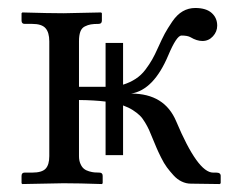

<svg xmlns="http://www.w3.org/2000/svg" viewBox="-20 -462 598 483"><path d="M289.6 -71.8H245.6V-206.5Q217.3 -210 178.7 -210.4V-69.3Q178.7 -58.1 182.4 -49.8Q186 -41.5 191.2 -37.4Q196.3 -33.2 204.1 -31Q211.9 -28.8 217.3 -28.3Q222.7 -27.8 230 -27.8Q238.3 -27.8 238.3 -19.5V-1L236.3 1Q178.7 -1 139.6 -1L36.1 1L34.2 -1V-19.5Q34.2 -27.8 42 -27.8H61Q85.4 -27.8 94.7 -37.6Q104 -47.4 104 -69.3V-357.9Q104 -380.4 94.5 -391.1Q85 -401.9 61 -401.9H42Q34.2 -401.9 34.2 -410.2V-428.7L36.1 -430.7Q104 -428.7 139.6 -428.7L234.4 -430.7L236.3 -428.7V-410.2Q236.3 -401.9 228 -401.9Q215.8 -401.9 208.5 -400.6Q201.2 -399.4 193.4 -395.5Q185.5 -391.6 182.1 -382.3Q178.7 -373 178.7 -358.4V-243.7H245.6V-354H289.6V-249Q307.1 -254.4 321.3 -263.7Q335.4 -272.9 345.7 -286.6Q356 -300.3 362.8 -312.3Q369.6 -324.2 377.4 -341.8Q387.7 -364.7 394.5 -377.4Q401.4 -390.1 413.3 -407.7Q425.3 -425.3 439.7 -433.6Q454.1 -441.9 471.2 -441.9Q498.5 -441.9 512.5 -429.4Q526.4 -417 526.4 -397.5Q526.4 -382.3 515.6 -370.6Q504.9 -358.9 489.3 -358.9Q475.1 -358.9 459.5 -368.2Q452.1 -372.6 436.5 -372.6Q424.3 -372.6 403.3 -322.8Q366.7 -235.8 310.1 -226.6Q394 -226.6 423.3 -156.7Q477.5 -27.8 516.1 -27.8H523.9Q535.2 -27.8 535.2 -19.5V-1L532.7 1L460 0Q448.2 0 437 -5.4Q425.8 -10.7 416.5 -21Q407.2 -31.2 399.9 -41Q392.6 -50.8 385 -66.2Q377.4 -81.5 373.8 -90.1Q370.1 -98.6 364.3 -112.8Q358.4 -127.4 355 -135Q351.6 -142.6 345 -153.8Q338.4 -165 331.5 -171.6Q324.7 -178.2 314 -185.1Q303.2 -191.9 289.6 -196.8Z"/></svg>

Font: Libertinage
Style: b
Weight: 400
Designer: OSP
Foundry: OSP
Version: Version 1.0; 2008; OFL relea